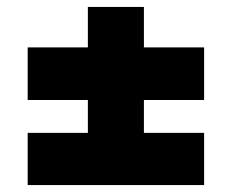

<svg xmlns="http://www.w3.org/2000/svg" viewBox="-20 -646 669 555"><path d="M570 -357C570 -357 570 -509 570 -509C570 -509 396 -509 396 -509C396 -509 396 -626 396 -626C396 -626 234 -626 234 -626C234 -626 234 -509 234 -509C234 -509 60 -509 60 -509C60 -509 60 -357 60 -357C60 -357 234 -357 234 -357C234 -357 234 -262 234 -262C234 -262 60 -262 60 -262C60 -262 60 -111 60 -111C60 -111 570 -111 570 -111C570 -111 570 -262 570 -262C570 -262 396 -262 396 -262C396 -262 396 -357 396 -357C396 -357 570 -357 570 -357Z"/></svg>

Font: Girnar Poppins
Style: Bold
Weight: 500
Designer: Ninad Kale (Devanagari), Jonny Pinhorn (Latin)
Foundry: Indian Type Foundry
Version: ""